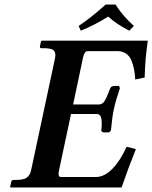

<svg xmlns="http://www.w3.org/2000/svg" viewBox="-20 -825 670 845"><path d="M488.3 -805.2Q518.6 -756.3 569.3 -710.9L548.8 -689.9Q493.2 -718.3 456.1 -752Q398.4 -715.3 335.4 -689.9L326.2 -710.9Q376 -743.2 445.3 -805.2ZM26.9 0 24.4 -2 29.3 -23.9Q31.2 -32.7 39.1 -33.2H53.2Q83 -33.2 97.7 -43.2Q112.3 -53.2 117.2 -77.1L222.2 -568.8Q227.1 -592.8 216.6 -602.8Q206.1 -612.8 176.3 -612.8H162.1Q154.3 -612.8 155.8 -621.1L160.6 -644L164.6 -646H630.4Q618.2 -561.5 616.7 -483.9L575.2 -475.1Q573.7 -499 570.6 -516.8Q567.4 -534.7 559.6 -555.9Q551.8 -577.1 535.4 -588.6Q519 -600.1 495.6 -600.1H365.7Q351.6 -600.1 345.2 -570.8L301.8 -365.2H414.6Q431.2 -365.2 440.9 -381.3Q450.7 -397.5 464.8 -436Q465.3 -437.5 466.8 -439.5Q468.3 -441.4 470.5 -443.1Q472.7 -444.8 476.1 -445.8Q479.5 -446.8 482.9 -446.8H503.9L507.8 -437Q488.8 -380.9 481 -344.2Q473.6 -310.5 468.3 -251L460.4 -242.2H439.5Q432.6 -242.2 428.7 -245.4Q424.8 -248.5 425.8 -252Q429.7 -282.7 426 -303Q422.4 -323.2 405.8 -323.2H292.5L239.7 -75.2Q233.4 -46.4 247.6 -45.9H400.9Q439.9 -45.9 475.3 -82.8Q510.7 -119.6 537.1 -179.2L578.1 -168.9Q543.5 -82.5 515.1 0Z"/></svg>

Font: Linux Libertine Slanted
Style: Semibold Slanted
Weight: 600
Designer: Philipp H. Poll
Foundry: Philipp H. Poll
Version: Version 5.1.1